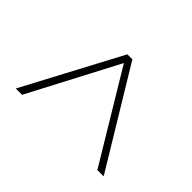

<svg xmlns="http://www.w3.org/2000/svg" viewBox="-113 -665 624 624"><g transform="rotate(-45 199.5 -353.0)"><path d="M32 -180V-151L367 -354V-377L32 -555V-526L339 -365Z"/></g></svg>

Font: Noto Sans Sinhala ExtraCondensed Thin
Style: Regular
Weight: 100
Width: 2
Designer: Jelle Bosma - Monotype Design Team
Foundry: Monotype Imaging Inc.
Version: Version 2.006